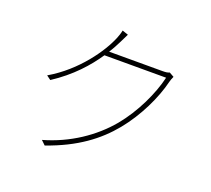

<svg xmlns="http://www.w3.org/2000/svg" viewBox="-134 -958 1268 1153"><g transform="rotate(20 500.0 -381.5)"><path d="M814 -646C804 -641 793 -639 770 -639H429C447 -667 461 -694 473 -718C481 -734 491 -756 500 -773L462 -786C459 -769 450 -743 445 -732C407 -639 298 -477 128 -378L155 -358C275 -436 355 -527 410 -609H804C779 -501 714 -362 627 -257C532 -143 394 -49 231 -3L258 23C445 -42 564 -133 651 -239C738 -345 804 -482 831 -594C833 -601 839 -620 844 -629Z"/></g></svg>

Font: Source Han Sans CN ExtraLight
Style: Regular
Weight: 250
Designer: Ryoko NISHIZUKA (kana & ideographs); Paul D. Hunt (Latin, Greek & Cyrillic); Wenlong ZHANG (bopomofo); Sandoll Communica
Foundry: Adobe Systems Incorporated
Version: Version 1.004;PS 1.004;hotconv 16.6.51;makeotf.lib2.5.65220